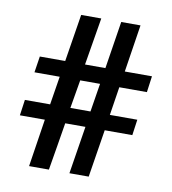

<svg xmlns="http://www.w3.org/2000/svg" viewBox="-67 -620 597 666"><g transform="rotate(10 231.5 -287.0)"><path d="M255.9 -236.8 272 -336.9H202.1L185.1 -236.8ZM339.8 -336.9 324.2 -236.8H420.9L413.1 -181.2H315.9L289.1 -13.2H221.2L248 -181.2H176.8Q172.4 -155.8 163.3 -99.1Q154.3 -42.5 148.9 -13.2H79.1L105 -181.2H17.1L24.9 -236.8H113.8Q127 -316.4 129.9 -336.9H41L49.8 -394H139.2L166 -561H236.8L209 -394H280.8L307.1 -561H375L349.1 -394H444.8L437 -336.9Z"/></g></svg>

Font: Linux Libertine G
Style: Semibold
Weight: 600
Designer: Philipp H. Poll
Foundry: Philipp H. Poll
Version: Version 5.1.1